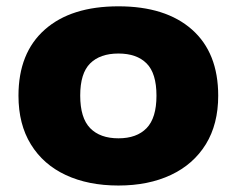

<svg xmlns="http://www.w3.org/2000/svg" viewBox="-20 -577 750 608"><path d="M355 10.5Q259.5 10.5 188.2 -22.8Q117 -56 77.8 -119.8Q38.5 -183.5 38.5 -274Q38.5 -409.5 121.8 -483.2Q205 -557 355 -557Q504.5 -557 587.8 -483.5Q671 -410 671 -274Q671 -184 631.8 -120.2Q592.5 -56.5 521.2 -23Q450 10.5 355 10.5ZM355 -139Q413 -139 444.2 -171.2Q475.5 -203.5 475.5 -274Q475.5 -345 444.2 -376.2Q413 -407.5 355 -407.5Q297 -407.5 265.5 -376.2Q234 -345 234 -274.5Q234 -203.5 265.5 -171.2Q297 -139 355 -139Z"/></svg>

Font: Encode Sans Expanded ExtraBold
Style: Regular
Weight: 800
Width: 7
Designer: Multiple Designers
Foundry: Impallari Type
Version: Version 3.000; ttfautohint (v1.8.3) -l 8 -r 50 -G 200 -x 14 